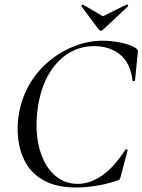

<svg xmlns="http://www.w3.org/2000/svg" viewBox="-20 -816 630 849"><path d="M318 13Q232 13 177 -16.5Q122 -46 94.5 -95Q67 -144 60.5 -201.5Q54 -259 64 -316Q78 -390 114 -449Q150 -508 201.5 -549.5Q253 -591 313 -613.5Q373 -636 434 -636Q475 -636 516.5 -627Q558 -618 581 -603Q588 -598 589 -594Q590 -590 589 -579L577 -461Q576 -457 571 -457Q566 -457 566 -461Q556 -539 510 -575.5Q464 -612 396 -612Q333 -612 281.5 -579.5Q230 -547 195.5 -487.5Q161 -428 148 -346Q137 -276 144 -214Q151 -152 174.5 -104.5Q198 -57 236 -30Q274 -3 324 -3Q378 -3 431.5 -40Q485 -77 534 -154Q536 -157 541 -155Q546 -153 544 -150L515 -40Q512 -28 509 -23.5Q506 -19 497 -17Q449 -1 402.5 6Q356 13 318 13ZM417 -685 340 -788Q339 -790 342.5 -793.5Q346 -797 348 -795L435 -744L540 -796Q542 -797 545 -793.5Q548 -790 546 -788L436 -685Q425 -675 417 -685Z"/></svg>

Font: Cormorant Garamond Light Medium
Style: Italic
Weight: 500
Italic angle: -10°
Version: Version 4.001